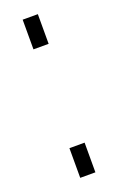

<svg xmlns="http://www.w3.org/2000/svg" viewBox="-102 -502 329 535"><g transform="rotate(-20 62.5 -234.5)"><path d="M85 -469V-381H40V-469ZM85 -88V0H40V-88Z"/></g></svg>

Font: Bebas Neue Book
Style: Regular
Weight: 300
Designer: Ryoichi Tsunekawa
Foundry: Ryoichi Tsunekawa
Version: Version 1.003;PS 001.003;hotconv 1.0.88;makeotf.lib2.5.64775